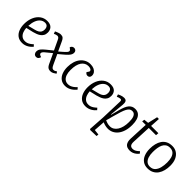

<svg xmlns="http://www.w3.org/2000/svg" viewBox="144 -1753 3061 3061"><g transform="rotate(45 1675.0 -222.5)"><path d="M281 -520Q351 -520 384 -485Q417 -450 417 -395Q417 -355 401 -327Q385 -299 359.5 -281Q334 -263 303.5 -252Q273 -241 244 -233L121 -204Q123 -163 137 -124.5Q151 -86 180 -62Q209 -38 254 -38Q277 -38 298.5 -44.5Q320 -51 342.5 -66Q365 -81 391 -105L418 -75Q406 -61 389 -45.5Q372 -30 349.5 -16.5Q327 -3 300 5.5Q273 14 240 14Q176 14 134 -18Q92 -50 71.5 -104Q51 -158 51 -225Q51 -308 79.5 -375Q108 -442 160 -481Q212 -520 281 -520ZM348 -392Q348 -414 341.5 -432.5Q335 -451 319.5 -463Q304 -475 277 -475Q232 -475 197.5 -447Q163 -419 143.5 -369Q124 -319 121 -250L240 -280Q275 -289 298.5 -302.5Q322 -316 335 -338Q348 -360 348 -392Z M746 -297 809 -351Q837 -375 853 -393.5Q869 -412 870 -427.5Q871 -443 854 -456L829 -475Q836 -496 851 -507.5Q866 -519 887 -519Q911 -519 926.5 -503.5Q942 -488 942 -463Q942 -442 932.5 -421.5Q923 -401 897 -374Q871 -347 820 -305L765 -259L843 -91Q859 -56 872 -46Q885 -36 901 -36Q915 -36 929 -42.5Q943 -49 959 -60L979 -29Q960 -14 934.5 0Q909 14 880 14Q856 14 839.5 7Q823 0 810.5 -15Q798 -30 787 -52L708 -222L600 -133Q580 -116 572 -100Q564 -84 569.5 -71Q575 -58 594 -50L618 -41Q612 -16 597.5 -1Q583 14 560 14Q531 14 515 -5Q499 -24 499 -50Q499 -87 521 -115.5Q543 -144 588 -180L688 -261L613 -420Q600 -450 587 -458.5Q574 -467 560 -467Q548 -467 531 -461.5Q514 -456 498 -448L484 -488Q496 -494 513 -501.5Q530 -509 549 -514.5Q568 -520 586 -520Q620 -520 638.5 -504.5Q657 -489 670 -460Z M1254 -520Q1300 -520 1332.5 -505.5Q1365 -491 1383 -466Q1401 -441 1401 -408Q1401 -383 1387.5 -368Q1374 -353 1350 -353Q1332 -353 1318.5 -362.5Q1305 -372 1298 -386L1313 -405Q1330 -426 1325.5 -441.5Q1321 -457 1301.5 -466Q1282 -475 1253 -475Q1218 -475 1188.5 -459Q1159 -443 1137.5 -412Q1116 -381 1105 -335Q1094 -289 1094 -228Q1094 -169 1109 -126.5Q1124 -84 1153 -61Q1182 -38 1224 -38Q1248 -38 1271.5 -46Q1295 -54 1319.5 -71.5Q1344 -89 1368 -116L1396 -86Q1382 -69 1363.5 -51.5Q1345 -34 1321.5 -19Q1298 -4 1270.5 5Q1243 14 1210 14Q1148 14 1106.5 -18Q1065 -50 1044.5 -104Q1024 -158 1024 -225Q1024 -290 1040.5 -344.5Q1057 -399 1088 -438Q1119 -477 1161.5 -498.5Q1204 -520 1254 -520Z M1711 -520Q1781 -520 1814 -485Q1847 -450 1847 -395Q1847 -355 1831 -327Q1815 -299 1789.5 -281Q1764 -263 1733.5 -252Q1703 -241 1674 -233L1551 -204Q1553 -163 1567 -124.5Q1581 -86 1610 -62Q1639 -38 1684 -38Q1707 -38 1728.5 -44.5Q1750 -51 1772.5 -66Q1795 -81 1821 -105L1848 -75Q1836 -61 1819 -45.5Q1802 -30 1779.5 -16.5Q1757 -3 1730 5.5Q1703 14 1670 14Q1606 14 1564 -18Q1522 -50 1501.5 -104Q1481 -158 1481 -225Q1481 -308 1509.5 -375Q1538 -442 1590 -481Q1642 -520 1711 -520ZM1778 -392Q1778 -414 1771.5 -432.5Q1765 -451 1749.5 -463Q1734 -475 1707 -475Q1662 -475 1627.5 -447Q1593 -419 1573.5 -369Q1554 -319 1551 -250L1670 -280Q1705 -289 1728.5 -302.5Q1752 -316 1765 -338Q1778 -360 1778 -392Z M2009 -428Q2010 -448 2003.5 -457.5Q1997 -467 1983 -467Q1971 -467 1952 -461.5Q1933 -456 1917 -448L1904 -488Q1921 -497 1939 -504Q1957 -511 1975.5 -515.5Q1994 -520 2012 -520Q2054 -520 2066.5 -495Q2079 -470 2075 -426L2051 -183L2057 -181L2094 -324Q2108 -376 2124 -413Q2140 -450 2160.5 -473.5Q2181 -497 2206.5 -508.5Q2232 -520 2264 -520Q2317 -520 2349.5 -492.5Q2382 -465 2396.5 -417.5Q2411 -370 2411 -306Q2411 -226 2392 -166Q2373 -106 2340.5 -66Q2308 -26 2266 -6Q2224 14 2177 14Q2142 14 2108.5 5Q2075 -4 2058 -13L2045 175L2136 185L2132 223L1993 227L1979 216L1997 -60ZM2255 -463Q2227 -463 2207 -449Q2187 -435 2169.5 -403Q2152 -371 2135 -318Q2118 -265 2097 -188L2063 -62Q2082 -54 2110 -45Q2138 -36 2173 -36Q2210 -36 2241 -55Q2272 -74 2294.5 -109Q2317 -144 2329 -192.5Q2341 -241 2341 -300Q2341 -330 2338 -359Q2335 -388 2325.5 -411.5Q2316 -435 2299 -449Q2282 -463 2255 -463Z M2487 -499 2565 -507 2603 -672H2643L2633 -506H2797L2793 -457H2630L2615 -131Q2613 -83 2629.5 -60.5Q2646 -38 2684 -38Q2714 -38 2741 -54.5Q2768 -71 2792 -96L2819 -67Q2803 -44 2779.5 -25.5Q2756 -7 2728.5 3.5Q2701 14 2670 14Q2600 14 2571.5 -24.5Q2543 -63 2546 -133L2561 -457H2481Z M3069 14Q3007 14 2963 -17Q2919 -48 2896.5 -104Q2874 -160 2874 -235Q2874 -292 2886.5 -343.5Q2899 -395 2925.5 -434.5Q2952 -474 2995.5 -497Q3039 -520 3101 -520Q3161 -520 3205.5 -490Q3250 -460 3274.5 -405.5Q3299 -351 3299 -274Q3299 -217 3286 -165Q3273 -113 3245.5 -73Q3218 -33 3174.5 -9.5Q3131 14 3069 14ZM3075 -32Q3134 -32 3166.5 -66.5Q3199 -101 3213 -156Q3227 -211 3227 -275Q3227 -334 3214 -378.5Q3201 -423 3171.5 -448.5Q3142 -474 3092 -474Q3049 -474 3020.5 -454.5Q2992 -435 2975.5 -401Q2959 -367 2952.5 -323Q2946 -279 2946 -230Q2946 -171 2960 -126.5Q2974 -82 3003 -57Q3032 -32 3075 -32Z"/></g></svg>

Font: Literata 18pt Light
Style: Italic
Weight: 300
Italic angle: -2°
Designer: Latin by Veronika Burian and Jose Scaglione. Greek by Irene Vlachou. Cyrillic by Vera Evstafieva
Foundry: TypeTogether
Version: Version 3.103;gftools[0.9.29]